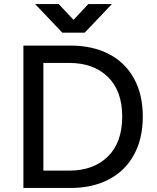

<svg xmlns="http://www.w3.org/2000/svg" viewBox="-20 -932 780 952"><path d="M330 -706Q438 -706 519 -664.5Q600 -623 644 -543.5Q688 -464 688 -354Q688 -244 644 -164Q600 -84 519 -42Q438 0 330 0H96V-706ZM586 -354Q586 -481 515 -550.5Q444 -620 323 -620H195V-86H323Q444 -86 515 -156Q586 -226 586 -354ZM271 -912 343 -835H346L418 -912H535L400 -770H289L154 -912Z"/></svg>

Font: Museo Sans Medium
Style: Regular
Weight: 500
Designer: Jos Buivenga
Foundry: Jos Buivenga & Rosetta Type Foundry (extension, remastering)
Version: Version 3.600;PS 1.000;hotconv 1.0.88;makeotf.lib2.5.647800;